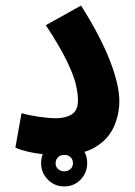

<svg xmlns="http://www.w3.org/2000/svg" viewBox="-20 -549 482 687"><path d="M35 -21 57 -144Q85 -136 120.5 -131Q156 -126 181 -126Q215 -126 237 -140Q259 -154 259 -190Q259 -214 251.5 -246.5Q244 -279 219.5 -330Q195 -381 144 -459L270 -529Q338 -422 372.5 -334Q407 -246 407 -187Q407 -139 387 -94.5Q367 -50 320 -22Q273 6 192 6Q167 6 136.5 3Q106 0 79 -6.5Q52 -13 35 -21ZM210 118Q175 118 151 93.5Q127 69 127 35Q127 0 151 -24Q175 -48 210 -48Q245 -48 268.5 -24Q292 0 292 35Q292 69 268.5 93.5Q245 118 210 118ZM210 64Q223 64 232 56Q241 48 241 35Q241 21 232 13Q223 5 210 5Q197 5 188 13.5Q179 22 179 35Q179 48 188 56Q197 64 210 64Z"/></svg>

Font: Noto Sans Arabic ExtCond
Style: Bold
Weight: 700
Width: 2
Designer: Monotype Design Team, Nadine Chahine, Nizar Qandah and Khaled Hosny
Foundry: Monotype Imaging Inc.
Version: Version 2.012; ttfautohint (v1.8.4.7-5d5b)